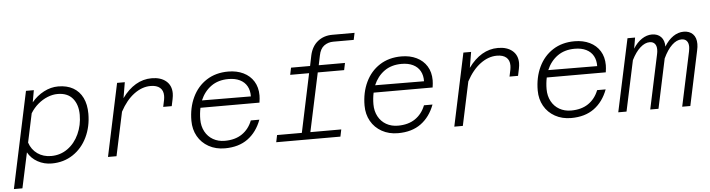

<svg xmlns="http://www.w3.org/2000/svg" viewBox="-60 -1011 5313 1436"><g transform="rotate(-5 2596.5 -293.0)"><path d="M597 -335Q597 -239 559 -159.5Q521 -80 451.5 -34Q382 12 292 12Q235 12 187 -14.5Q139 -41 114 -87L57 178H-7L147 -546H206L190 -456Q229 -503 281.5 -530.5Q334 -558 389 -558Q455 -558 501.5 -531.5Q548 -505 572.5 -455Q597 -405 597 -335ZM293 -44Q362 -44 416.5 -83Q471 -122 501.5 -188.5Q532 -255 532 -332Q532 -409 493.5 -455.5Q455 -502 380 -502Q343 -502 304.5 -486.5Q266 -471 232.5 -442.5Q199 -414 175 -375L129 -159Q147 -105 190.5 -74.5Q234 -44 293 -44Z M1173 -420Q1173 -459 1148.5 -480Q1124 -501 1078 -501Q1014 -501 954 -456.5Q894 -412 849 -328L779 0H715L831 -546H889L869 -428Q915 -492 971 -525Q1027 -558 1091 -558Q1159 -558 1199 -524.5Q1239 -491 1239 -432Q1239 -414 1234 -389L1223 -337H1159L1170 -389Q1173 -406 1173 -420Z M1360 -215Q1360 -313 1397 -391Q1434 -469 1503 -513.5Q1572 -558 1666 -558Q1730 -558 1779.5 -534Q1829 -510 1856.5 -465.5Q1884 -421 1884 -360Q1884 -338 1879 -306H1436Q1427 -264 1427 -219Q1427 -168 1448.5 -128Q1470 -88 1508.5 -66Q1547 -44 1596 -44Q1674 -44 1726 -79.5Q1778 -115 1803 -179H1867Q1833 -88 1764.5 -38Q1696 12 1592 12Q1524 12 1471 -17.5Q1418 -47 1389 -98.5Q1360 -150 1360 -215ZM1819 -358Q1820 -402 1802 -434.5Q1784 -467 1748.5 -484.5Q1713 -502 1663 -502Q1586 -502 1533 -464Q1480 -426 1452 -360Z M2466 -764H2633L2622 -712H2469Q2430 -712 2400 -690.5Q2370 -669 2360 -618L2345 -546H2542L2531 -493H2333L2239 -53H2471L2460 0H1978L1989 -53H2175L2268 -493H2126L2137 -546H2280L2296 -624Q2311 -692 2356.5 -728Q2402 -764 2466 -764Z M2660 -215Q2660 -313 2697 -391Q2734 -469 2803 -513.5Q2872 -558 2966 -558Q3030 -558 3079.5 -534Q3129 -510 3156.5 -465.5Q3184 -421 3184 -360Q3184 -338 3179 -306H2736Q2727 -264 2727 -219Q2727 -168 2748.5 -128Q2770 -88 2808.5 -66Q2847 -44 2896 -44Q2974 -44 3026 -79.5Q3078 -115 3103 -179H3167Q3133 -88 3064.5 -38Q2996 12 2892 12Q2824 12 2771 -17.5Q2718 -47 2689 -98.5Q2660 -150 2660 -215ZM3119 -358Q3120 -402 3102 -434.5Q3084 -467 3048.5 -484.5Q3013 -502 2963 -502Q2886 -502 2833 -464Q2780 -426 2752 -360Z M3773 -420Q3773 -459 3748.5 -480Q3724 -501 3678 -501Q3614 -501 3554 -456.5Q3494 -412 3449 -328L3379 0H3315L3431 -546H3489L3469 -428Q3515 -492 3571 -525Q3627 -558 3691 -558Q3759 -558 3799 -524.5Q3839 -491 3839 -432Q3839 -414 3834 -389L3823 -337H3759L3770 -389Q3773 -406 3773 -420Z M3960 -215Q3960 -313 3997 -391Q4034 -469 4103 -513.5Q4172 -558 4266 -558Q4330 -558 4379.5 -534Q4429 -510 4456.5 -465.5Q4484 -421 4484 -360Q4484 -338 4479 -306H4036Q4027 -264 4027 -219Q4027 -168 4048.5 -128Q4070 -88 4108.5 -66Q4147 -44 4196 -44Q4274 -44 4326 -79.5Q4378 -115 4403 -179H4467Q4433 -88 4364.5 -38Q4296 12 4192 12Q4124 12 4071 -17.5Q4018 -47 3989 -98.5Q3960 -150 3960 -215ZM4419 -358Q4420 -402 4402 -434.5Q4384 -467 4348.5 -484.5Q4313 -502 4263 -502Q4186 -502 4133 -464Q4080 -426 4052 -360Z M5117 -442Q5117 -471 5103.5 -486.5Q5090 -502 5064 -502Q5028 -502 4992.5 -468.5Q4957 -435 4927 -371L4848 0H4786L4873 -408Q4877 -425 4877 -443Q4877 -471 4863.5 -486.5Q4850 -502 4825 -502Q4790 -502 4754.5 -470.5Q4719 -439 4689 -379L4608 0H4546L4663 -546H4720L4706 -464Q4734 -509 4771 -533.5Q4808 -558 4847 -558Q4890 -558 4915 -532Q4940 -506 4940 -459Q4969 -507 5006.5 -532.5Q5044 -558 5085 -558Q5129 -558 5154.5 -532Q5180 -506 5180 -458Q5180 -436 5174 -410L5087 0H5026L5113 -408Q5117 -432 5117 -442Z"/></g></svg>

Font: Azeret Mono Light
Style: Italic
Weight: 300
Italic angle: -12°
Designer: Martin Vácha
Foundry: Displaay
Version: Version 1.000; Glyphs 3.0.3, build 3074